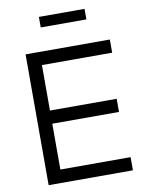

<svg xmlns="http://www.w3.org/2000/svg" viewBox="-100 -1008 812 1077"><g transform="rotate(-10 306.0 -469.5)"><path d="M88 -745H568V-670H168V-411H548V-336H168V-75H568V0H88ZM198 -939H458V-879H198Z"/></g></svg>

Font: Evergrow Sans 
Style: Regular
Weight: 400
Foundry: 10Web
Version: Version 1.000